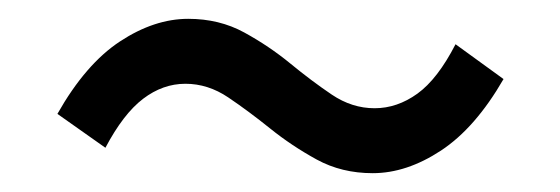

<svg xmlns="http://www.w3.org/2000/svg" viewBox="-20 -471 595 204"><path d="M376 -287Q343 -287 316.5 -301.5Q290 -316 267 -334.5Q244 -353 222.5 -367.5Q201 -382 177 -382Q153 -382 132 -366Q111 -350 92 -314L41 -350Q71 -403 107.5 -427Q144 -451 180 -451Q213 -451 239.5 -436.5Q266 -422 288.5 -403.5Q311 -385 332.5 -370.5Q354 -356 378 -356Q402 -356 423.5 -371.5Q445 -387 464 -424L515 -387Q485 -335 448.5 -311Q412 -287 376 -287Z"/></svg>

Font: Noto Sans JP Thin
Style: Regular
Weight: 400
Version: Version 2.004-H2;hotconv 1.0.118;makeotfexe 2.5.65603